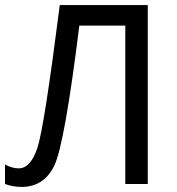

<svg xmlns="http://www.w3.org/2000/svg" viewBox="-20 -735 708 767"><path d="M570.3 0H480.5V-632.8H296.9Q238.3 -160.2 197.3 -74.2Q156.2 11.7 66.4 11.7Q31.2 11.7 0 0V-78.1Q27.3 -62.5 54.7 -62.5Q101.6 -62.5 128.9 -142.6Q156.2 -222.7 218.8 -714.8H570.3Z"/></svg>

Font: Droid Sans Fallback
Style: Regular
Weight: 400
Designer: Steve Matteson
Foundry: Ascender Corporation
Version: 3.00 (Khmer version)